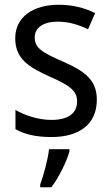

<svg xmlns="http://www.w3.org/2000/svg" viewBox="-20 -566 468 807"><path d="M387 -147C387 -231 334 -268 245 -307C156 -346 126 -364 126 -409C126 -449 161 -475 223 -475C268 -475 311 -462 350 -443L380 -511C335 -533 285 -546 227 -546C118 -546 44 -494 44 -405C44 -319 100 -284 191 -243C279 -205 304 -181 304 -140C304 -92 270 -62 196 -62C140 -62 82 -82 45 -104V-23C82 -2 130 10 196 10C314 10 387 -44 387 -147ZM272 70V61H186C182 103 162 175 149 209V221H196C228 179 261 111 272 70Z"/></svg>

Font: Noto Sans Armenian SemiCondensed
Style: Regular
Weight: 400
Width: 4
Designer: Monotype Design Team
Foundry: Monotype Imaging Inc.
Version: Version 2.008